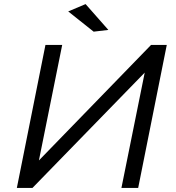

<svg xmlns="http://www.w3.org/2000/svg" viewBox="-20 -920 864 940"><path d="M139 0H62.5L202.5 -700H284.5L170.5 -134.5L719.5 -700H796.5L656.5 0H574.5L688.5 -564.5ZM314 -864 399 -900 510.5 -773.5 438.5 -765Z"/></svg>

Font: Argentum Sans Light
Style: Italic
Weight: 300
Italic angle: -11.3°
Designer: Julieta Ulanovsky (font), Owen Earl (portions from Jones font), Cristiano Sobral (main changes and remaster)
Foundry: Julieta Ulanovsky (font), Owen Earl (portions from Jones font), Cristiano Sobral (main changes and remaster)
Version: Version 3.127